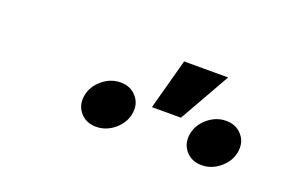

<svg xmlns="http://www.w3.org/2000/svg" viewBox="-48 -1021 818 541"><g transform="rotate(20 361.0 -751.0)"><path d="M576.8 -621.7Q546.8 -621.7 529 -642.4Q511.3 -663.1 516.1 -692.3Q520.9 -721.5 545.6 -742.2Q570.2 -762.9 600.1 -762.9Q630.2 -762.9 648 -742.2Q665.9 -721.5 661 -692.3Q656.2 -663.1 631.5 -642.4Q606.8 -621.7 576.8 -621.7ZM260.4 -621.7Q230.4 -621.7 212.6 -642.4Q194.9 -663.1 199.7 -692.3Q204.5 -721.5 229.2 -742.2Q253.8 -762.9 283.7 -762.9Q313.8 -762.9 331.6 -742.2Q349.5 -721.5 344.6 -692.3Q339.8 -663.1 315.1 -642.4Q290.4 -621.7 260.4 -621.7ZM389.8 -727.6 431.1 -879.6H563L476.9 -727.6Z"/></g></svg>

Font: Inter Variable
Style: Italic
Weight: 400
Italic angle: -9.39999°
Designer: Rasmus Andersson
Foundry: rsms
Version: Version 4.001;git-9221beed3